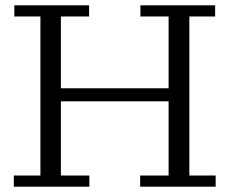

<svg xmlns="http://www.w3.org/2000/svg" viewBox="-20 -702 863 722"><path d="M32 0V-42H132V-640H34V-682H315V-640H209V-370H614V-640H508V-682H789V-640H692V-42H791V0H507V-42H614V-321H209V-42H316V0Z"/></svg>

Font: Montagu Slab 16pt Light
Style: Regular
Weight: 300
Designer: Florian Karsten
Foundry: Florian Karsten
Version: Version 1.000; ttfautohint (v1.8.3)